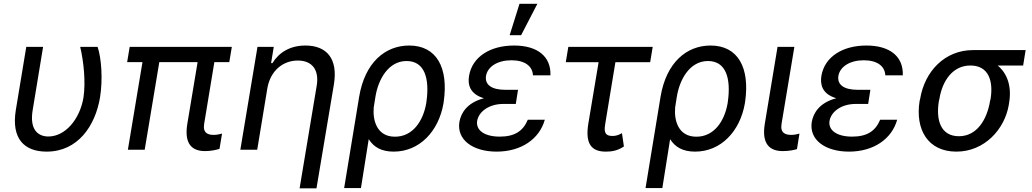

<svg xmlns="http://www.w3.org/2000/svg" viewBox="-20 -794 5474 1018"><path d="M119.3 -545.5 63.9 -210.9C39.1 -57.9 109 9.9 227.3 9.9C392.8 9.9 485.1 -126.8 510.3 -277C525.9 -372.9 517.8 -485.8 497.5 -545.5H405.2C424.4 -464.5 434.7 -358.3 422.6 -277C403.4 -161.9 326.3 -70.3 236.5 -70.3C182.2 -70.3 136 -105.8 153.1 -209.5L208.5 -545.5Z M1209.2 -545.5H667.6L654.1 -464.5H735.4L658 0H747.2L824.6 -464.5H1027.7L973 -136.4C956 -30.5 998.2 7.1 1067.1 7.1C1101.6 7.1 1127.5 0 1143.8 -4.6L1157.3 -85.6C1147 -82.7 1128.9 -78.8 1113.3 -78.8C1084.2 -78.8 1054 -87.4 1062.5 -137.8L1116.5 -464.5H1195.7Z M1397.7 -327.1C1414.4 -420.1 1480.8 -473 1558.9 -473C1635.7 -473 1673.3 -422.9 1659.1 -339.1L1568.5 204.5H1658L1750.4 -346.6C1773.1 -484.7 1710.6 -552.6 1599.4 -552.6C1517.4 -552.6 1458.5 -515.3 1424.4 -459.2H1417.3L1431.5 -545.5H1345.2L1254.3 0H1343.8Z M1884.2 -280.5 1804.7 203.1H1893.8L1935 -56.1C1961.6 -13.8 2002.5 9.9 2067.5 9.9C2203.5 9.9 2305.4 -96.6 2331.3 -245.4L2332.7 -255.3C2358.3 -433.9 2295.8 -552.6 2149.5 -552.6C2022.4 -552.6 1914.4 -462.7 1884.2 -280.5ZM1961.6 -224.8 1970.5 -280.5C1985.1 -372.2 2038.7 -470.5 2135.7 -470.5C2231.9 -470.5 2258.2 -377.5 2241.1 -255.3L2239.7 -245.4C2223 -150.9 2168 -69.2 2074.2 -69.2C1976.9 -69.2 1955.6 -157.3 1961.6 -224.8Z M2726.6 -317.8H2660.2C2582.7 -317.8 2550.4 -346.9 2556.8 -391.3C2565.3 -440.7 2617.9 -474.4 2691.8 -474.4C2762.8 -474.4 2803.6 -443.2 2805.8 -394.5H2898.4C2902.3 -494.3 2829.9 -552.6 2705.6 -552.6C2579.5 -552.6 2484.4 -493.3 2467 -392.4C2459.5 -347.7 2469.1 -295.8 2545.8 -273.1C2455.6 -249.6 2424 -193.9 2415.8 -147.7C2400.6 -53.6 2485.8 9.9 2613.3 9.9C2742.5 9.9 2839.8 -56.1 2868.6 -159.1H2778.4C2753.2 -98.7 2708.5 -69.6 2629.6 -69.6C2549 -69.6 2502.1 -103.3 2509.9 -153.1C2518.8 -203.5 2574.2 -242.9 2648.4 -242.9H2714.8ZM2682.2 -607.2H2742.9L2829.2 -773.8H2734.4Z M3440.7 -545.5H2993.3L2979.8 -464.1H3153.8L3099.4 -138.8C3082 -32.7 3115.1 9.9 3191.4 9.9C3223.4 9.9 3252.8 5.7 3288 -17.4L3277.7 -88.1C3266 -81 3248.2 -73.2 3230.8 -73.2C3207.4 -73.2 3177.6 -73.9 3188.6 -134.9L3242.9 -464.1H3427.2Z M3482.2 -280.5 3402.7 203.1H3491.8L3533 -56.1C3559.7 -13.8 3600.5 9.9 3665.5 9.9C3801.5 9.9 3903.4 -96.6 3929.3 -245.4L3930.8 -255.3C3956.3 -433.9 3893.8 -552.6 3747.5 -552.6C3620.4 -552.6 3512.4 -462.7 3482.2 -280.5ZM3559.7 -224.8 3568.5 -280.5C3583.1 -372.2 3636.7 -470.5 3733.7 -470.5C3829.9 -470.5 3856.2 -377.5 3839.1 -255.3L3837.7 -245.4C3821 -150.9 3766 -69.2 3672.2 -69.2C3574.9 -69.2 3553.6 -157.3 3559.7 -224.8Z M4102.6 -545.5 4034.8 -136.4C4017.8 -30.5 4061.1 7.1 4130.3 7.1C4164.1 7.1 4188.9 1.4 4205.6 -3.2L4218.8 -85.6C4209.9 -82.7 4190.3 -78.8 4176.1 -78.8C4145.6 -78.8 4115.4 -87.4 4123.9 -137.8L4191.8 -545.5Z M4594.8 -317.8H4528.4C4451 -317.8 4418.7 -346.9 4425.1 -391.3C4433.6 -440.7 4486.2 -474.4 4560 -474.4C4631 -474.4 4671.9 -443.2 4674 -394.5H4766.7C4770.6 -494.3 4698.2 -552.6 4573.9 -552.6C4447.8 -552.6 4352.6 -493.3 4335.2 -392.4C4327.8 -347.7 4337.4 -295.8 4414.1 -273.1C4323.9 -249.6 4292.3 -193.9 4284.1 -147.7C4268.8 -53.6 4354 9.9 4481.5 9.9C4610.8 9.9 4708.1 -56.1 4736.9 -159.1H4646.7C4621.4 -98.7 4576.7 -69.6 4497.9 -69.6C4417.3 -69.6 4370.4 -103.3 4378.2 -153.1C4387.1 -203.5 4442.5 -242.9 4516.7 -242.9H4583.1Z M4858.7 -269.9 4855.8 -258.5C4831.7 -106.5 4900.2 9.9 5050.8 9.9C5200.6 9.9 5307.5 -109.7 5328.8 -238.6L5330.3 -248.6C5345.2 -334.9 5321 -404.8 5269.5 -446.7H5404.8L5418 -528.4H5138.8C4989.7 -528.4 4882.8 -416.2 4858.7 -269.9ZM4958.1 -258.5 4960.9 -269.9C4976.2 -364.7 5030.5 -446.7 5125.4 -446.7C5221.6 -446.7 5247.5 -364.7 5232.2 -269.9L5229.4 -258.5C5212.7 -158 5158.7 -71.7 5064.3 -71.7C4967.3 -71.7 4941.4 -158 4958.1 -258.5Z"/></svg>

Font: Margiela Sans Text
Style: Italic
Weight: 400
Italic angle: -9.39999°
Designer: Stefan Endress, Andreas Faust
Version: Version 1.100;FEAKit 1.0